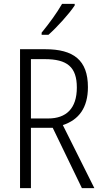

<svg xmlns="http://www.w3.org/2000/svg" viewBox="-20 -967 523 987"><path d="M364 -939V-947H299C272 -900 234 -848 194 -799V-788H229C272 -826 335 -895 364 -939ZM212 -714H83V0H139V-310H251L401 0H465L303 -324C386 -351 432 -414 432 -519C432 -658 358 -714 212 -714ZM210 -663C325 -663 375 -623 375 -517C375 -409 320 -358 228 -358H139V-663Z"/></svg>

Font: Noto Sans Thai Cond Light
Style: Regular
Weight: 300
Width: 3
Designer: Monotype Design Team
Foundry: Monotype Imaging Inc.
Version: Version 2.002